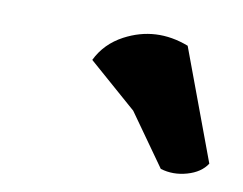

<svg xmlns="http://www.w3.org/2000/svg" viewBox="-41 -897 430 340"><g transform="rotate(10 174.0 -726.5)"><path d="M274 -835 348 -636Q337 -619 312.5 -612Q288 -605 265 -612L199 -705L112 -781Q127 -812 159 -829Q214 -858 274 -835Z"/></g></svg>

Font: Tillana
Style: Bold
Weight: 700
Designer: Lipi Raval (Devanagari, Latin), Jonny Pinhorn (Latin)
Foundry: Indian Type Foundry
Version: Version 2.002;PS 1.0;hotconv 1.0.79;makeotf.lib2.5.61930; tt